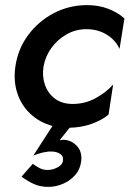

<svg xmlns="http://www.w3.org/2000/svg" viewBox="-20 -490 509 750"><path d="M150 -230Q157 -270 181 -303Q205 -336 240.5 -356Q276 -376 317 -376Q362 -376 396.5 -355Q431 -334 447 -299L466 -418Q439 -442 402 -456Q365 -470 320 -470Q250 -470 190 -438.5Q130 -407 90 -353Q50 -299 40 -230Q32 -174 47.5 -126.5Q63 -79 98.5 -45.5Q134 -12 185 2L110 118Q128 110 148.5 105.5Q169 101 182 102Q200 102 214 110.5Q228 119 226 136Q225 153 205.5 163.5Q186 174 166 174Q149 174 135.5 167Q122 160 108 150L64 200Q90 219 114 229.5Q138 240 169 240Q198 240 226 228Q254 216 273.5 194Q293 172 297 141Q302 104 281 81Q260 58 230 56Q226 56 222 56.5Q218 57 213 58L252 9Q297 8 336 -5.5Q375 -19 404 -42L422 -160Q395 -129 352.5 -106Q310 -83 260 -84Q220 -85 193.5 -105.5Q167 -126 155.5 -159Q144 -192 150 -230Z"/></svg>

Font: Jost* 500 Medium Italic
Style: Italic
Weight: 500
Italic angle: -10°
Version: Version 3.200; ttfautohint (v0.97) -l 8 -r 50 -G 200 -x 14 -